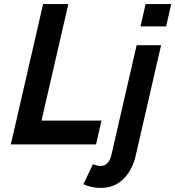

<svg xmlns="http://www.w3.org/2000/svg" viewBox="-20 -710 862 944"><path d="M33.2 0 191.9 -689.9H315.9L184.1 -117.2H479L452.1 0ZM670.9 -580.1 695.8 -689.9H821.8L796.9 -580.1ZM475.1 213.9Q430.7 213.9 390.1 195.8L437 97.2Q457.5 106 475.1 106Q494.1 106 507.8 92.3Q521.5 78.6 526.9 55.2L651.9 -487.8H772L647 56.2Q630.4 127 586.4 170.4Q542.5 213.9 475.1 213.9Z"/></svg>

Font: HK Grotesk Legacy
Style: Bold Italic
Weight: 700
Italic angle: -13°
Designer: Alfredo Marco Pradil
Foundry: Hanken Design Co.
Version: Version 2.022;PS 002.022;hotconv 1.0.88;makeotf.lib2.5.64775